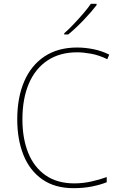

<svg xmlns="http://www.w3.org/2000/svg" viewBox="-20 -972 640 1002"><path d="M364 10Q266 10 200.5 -36Q135 -82 102.5 -163Q70 -244 70 -349Q70 -463 106.5 -547.5Q143 -632 213 -678Q283 -724 382 -724Q423 -724 466.5 -715.5Q510 -707 550 -687L540 -663Q497 -684 456 -691.5Q415 -699 383 -699Q292 -699 228 -656.5Q164 -614 130.5 -535.5Q97 -457 97 -349Q97 -250 127 -175Q157 -100 217.5 -57.5Q278 -15 368 -15Q413 -15 457.5 -25Q502 -35 537 -48V-21Q505 -8 461 1Q417 10 364 10ZM315 -798Q338 -818 364.5 -846Q391 -874 415.5 -902.5Q440 -931 454 -952H484V-945Q458 -911 417 -868Q376 -825 336 -792H315Z"/></svg>

Font: Noto Sans Mono Thin
Style: Regular
Weight: 100
Designer: Monotype Design Team
Foundry: Monotype Imaging Inc.
Version: Version 2.014